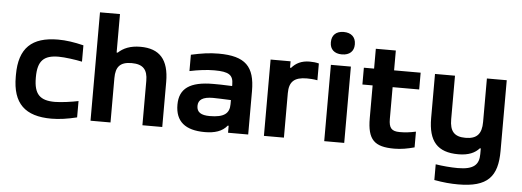

<svg xmlns="http://www.w3.org/2000/svg" viewBox="-56 -884 3404 1253"><g transform="rotate(5 1646.0 -258.0)"><path d="M42 -256V-244C42 -68 125 9 297 9C348 9 403 1 464 -14V-121C422 -112 350 -102 310 -102C213 -102 173 -140 173 -248V-252C173 -360 213 -398 310 -398C350 -398 422 -388 464 -379V-486C403 -501 348 -509 297 -509C125 -509 42 -432 42 -256Z M553 -710V0H684V-291C684 -365 713 -398 788 -398C862 -398 893 -365 893 -291V0H1023V-295C1023 -442 961 -509 836 -509C769 -509 724 -489 691 -458H684V-710Z M1348 -509C1288 -509 1236 -501 1168 -486V-379C1225 -391 1281 -398 1330 -398C1426 -398 1454 -378 1454 -316V-306C1395 -309 1353 -309 1330 -309C1178 -309 1109 -260 1109 -154C1109 -44 1174 9 1302 9C1366 9 1416 -6 1448 -46H1454V0H1586V-284C1586 -445 1524 -509 1348 -509ZM1240 -157C1240 -198 1270 -218 1337 -218C1360 -218 1405 -216 1454 -214V-187C1454 -127 1420 -98 1325 -98C1268 -98 1240 -116 1240 -157Z M1945 -509C1890 -509 1854 -489 1827 -458H1820V-500H1689V0H1820V-291C1820 -366 1853 -398 1936 -398C1952 -398 1979 -397 2005 -392V-502C1986 -507 1966 -509 1945 -509Z M2084 -500V0H2215V-500ZM2071 -645C2071 -602 2099 -574 2149 -574C2200 -574 2228 -602 2228 -645V-648C2228 -693 2199 -721 2149 -721C2098 -721 2071 -692 2071 -648Z M2569 -102C2516 -102 2498 -123 2498 -182V-390H2672V-500H2498V-630H2367V-500H2300V-390H2367V-176C2367 -34 2413 9 2543 9C2588 9 2631 1 2675 -11V-114C2633 -105 2604 -102 2569 -102Z M3236 -37V-500H3106V-215C3106 -137 3075 -102 3000 -102C2926 -102 2897 -137 2897 -215V-500H2766V-211C2766 -59 2826 9 2963 9C3031 9 3072 -11 3100 -42H3106V-5C3106 64 3073 99 2967 99C2923 99 2865 94 2822 87V190C2883 201 2930 205 2979 205C3172 205 3236 132 3236 -37Z"/></g></svg>

Font: LT Wave Alt Bold
Style: Regular
Weight: 700
Designer: Daniel Lyons
Version: Version 2.5 (Glyphs App)